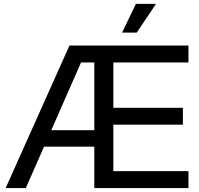

<svg xmlns="http://www.w3.org/2000/svg" viewBox="-20 -960 1016 980"><path d="M8.8 0 334.5 -727.5H941.9V-641.1H558.6V-409.7H913.6V-323.7H558.6V-86.4H941.9V0H461.4V-641.1H393.6L111.8 0ZM171.9 -211.4V-295.4H506.8V-211.4ZM603 -793.5 673.8 -940.4H776.4L677.7 -793.5Z"/></svg>

Font: Inter Cardless Display
Style: Regular
Weight: 400
Designer: Rasmus Andersson
Foundry: rsms
Version: Version 4.001;git-9221beed3